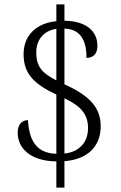

<svg xmlns="http://www.w3.org/2000/svg" viewBox="-20 -780 553 879"><path d="M238 -41V79H275V-42C376 -50 441 -105 441 -202C441 -284 395 -340 275 -394V-649C357 -647 376 -582 376 -515C408 -515 426 -534 426 -571C426 -631 382 -684 275 -685V-760H238V-683C148 -674 88 -620 88 -532C88 -445 132 -397 238 -347V-76C143 -78 113 -143 108 -230C77 -230 61 -206 61 -173C61 -104 115 -43 238 -41ZM238 -648V-412C176 -444 146 -472 146 -540C146 -596 178 -639 238 -648ZM275 -77V-330C354 -293 383 -254 383 -193C383 -130 344 -84 275 -77Z"/></svg>

Font: Noto Serif Thai SemiCondensed Light
Style: Regular
Weight: 300
Width: 4
Designer: Monotype Design Team
Foundry: Monotype Imaging Inc.
Version: Version 2.002